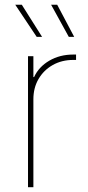

<svg xmlns="http://www.w3.org/2000/svg" viewBox="-20 -780 365 800"><path d="M96.7 0V-545.9H119.1V-459H122.1Q141.6 -501.5 185.3 -527.1Q229 -552.7 285.2 -552.7Q289.6 -552.7 291 -552.7Q292.5 -552.7 296.9 -552.7V-530.3Q294.4 -530.3 292 -530.3Q289.6 -530.3 285.2 -530.3Q237.3 -530.3 199.7 -509Q162.1 -487.8 140.6 -450.9Q119.1 -414.1 119.1 -366.2V0ZM266.6 -626.5 192.9 -760.3H218.3L289.1 -626.5ZM132.8 -626.5 43.5 -760.3H70.8L155.3 -626.5Z"/></svg>

Font: Inter Thin
Style: Regular
Weight: 250
Designer: Rasmus Andersson
Foundry: rsms
Version: Version 4.001;git-66647c0bb